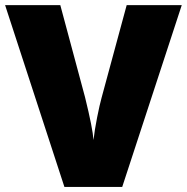

<svg xmlns="http://www.w3.org/2000/svg" viewBox="-20 -734 734 754"><path d="M460 0H232.9L0 -713.9H216.8L314 -352.1Q344.2 -229.5 347.2 -184.1Q351.1 -220.7 361.3 -272.5Q371.6 -324.2 378.9 -350.1L477.5 -713.9H693.8Z"/></svg>

Font: Open Sans Hebrew Extra Bold
Style: Regular
Weight: 800
Foundry: Ascender Corporation, Yanek Iontef
Version: Version 2.001;PS 002.001;hotconv 1.0.70;makeotf.lib2.5.58329